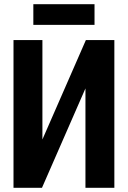

<svg xmlns="http://www.w3.org/2000/svg" viewBox="-20 -890 606 910"><path d="M522 0H385V-471L179 0H44V-700H181V-229L387 -700H522ZM138 -772V-870H428V-772Z"/></svg>

Font: Tektur SemiCondensed SemiBold
Style: Regular
Weight: 600
Width: 4
Designer: Adam Jagosz
Foundry: Adam Jagosz
Version: Version 1.005;gftools[0.9.30]